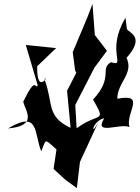

<svg xmlns="http://www.w3.org/2000/svg" viewBox="-20 -701 714 982"><path d="M277 9 254 163 315 219 373 261 389 127 487 -85C438 15 451 -85 513 -96C457 -5 595 -73 642 -51C620 -124 731 -225 580 -196C579 -278 666 -325 627 -405C723 -512 643 -532 629 -552L622 -610C519 -439 629 -357 548 -383C488 -349 563 -307 456 -192C525 -68 490 -131 372 -45L365 -164L463 -355L527 -441L465 -522L453 -681L428 -615L352 -434L364 -342L370 -328L323 -237L341 -47C215 -106 254 -173 208 -294C240 -336 168 -201 170 -362L267 -455L112 -471L173 -264C158 -240 166 -320 99 -181C108 -136 178 -58 21 -44C182 -140 153 -20 191 73C221 2 200 5 296 87Z"/></svg>

Font: Asimov Silicon
Style: Regular
Weight: 400
Designer: Google
Version: Version 2.000980; 2014